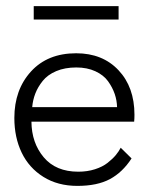

<svg xmlns="http://www.w3.org/2000/svg" viewBox="-20 -597 516 629"><path d="M90.5 -533V-577H368.5V-533ZM83 -198.5Q83.5 -129 123.2 -81.8Q163 -34.5 236.5 -34.5Q266 -34.5 291 -42.5Q316 -50.5 332.5 -63.5Q349 -76.5 359 -88.5Q369 -100.5 375.5 -113L411 -78Q381.5 -32.5 340 -10.2Q298.5 12 233.5 12Q169.5 12 122.2 -17.5Q75 -47 51 -97Q27 -147 27 -210.5Q27 -303 81.5 -362.8Q136 -422.5 229.5 -422.5Q316 -422.5 368.2 -367Q420.5 -311.5 420.5 -221Q420.5 -208.5 419.5 -198.5ZM363.5 -246Q363 -268 355.8 -289.2Q348.5 -310.5 334 -330.8Q319.5 -351 292.5 -363.5Q265.5 -376 230 -376Q192.5 -376 164.2 -364Q136 -352 120 -332Q104 -312 95.8 -290.8Q87.5 -269.5 85.5 -246Z"/></svg>

Font: League Spartan Light
Style: Regular
Weight: 277
Foundry: The League of Moveable Type
Version: Version 2.002